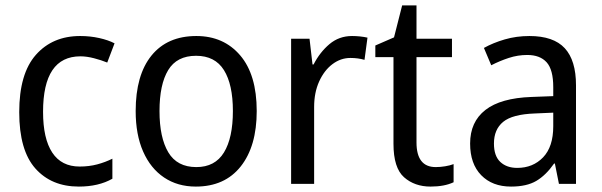

<svg xmlns="http://www.w3.org/2000/svg" viewBox="-20 -679 2222 709"><path d="M271 10Q170 10 110.5 -57Q51 -124 51 -265Q51 -407 112.5 -476.5Q174 -546 276 -546Q313 -546 346.5 -538.5Q380 -531 403 -519L376 -448Q354 -457 327 -464Q300 -471 277 -471Q139 -471 139 -266Q139 -167 173 -115.5Q207 -64 274 -64Q309 -64 339 -72Q369 -80 395 -93V-19Q344 10 271 10Z M928 -269Q928 -139 869 -64.5Q810 10 703 10Q636 10 586 -23.5Q536 -57 508.5 -119.5Q481 -182 481 -269Q481 -402 539.5 -474Q598 -546 705 -546Q806 -546 867 -474.5Q928 -403 928 -269ZM569 -269Q569 -171 601.5 -116.5Q634 -62 705 -62Q774 -62 807 -116Q840 -170 840 -269Q840 -367 807 -420Q774 -473 704 -473Q633 -473 601 -420Q569 -367 569 -269Z M1280 -546Q1294 -546 1309 -544.5Q1324 -543 1337 -540L1326 -458Q1302 -465 1274 -465Q1238 -465 1207.5 -442Q1177 -419 1158.5 -378Q1140 -337 1140 -284V0H1055V-536H1123L1134 -441H1138Q1161 -486 1196.5 -516Q1232 -546 1280 -546Z M1589 -62Q1606 -62 1624 -65Q1642 -68 1655 -73V-6Q1621 10 1570 10Q1511 10 1472 -24.5Q1433 -59 1433 -148V-468H1366V-511L1435 -541L1465 -659H1518V-536H1649V-468H1518V-153Q1518 -62 1589 -62Z M1935 -546Q2024 -546 2065.5 -501Q2107 -456 2107 -364V0H2044L2029 -75H2026Q1996 -32 1960.5 -11Q1925 10 1867 10Q1798 10 1757 -32Q1716 -74 1716 -149Q1716 -229 1772.5 -273Q1829 -317 1943 -321L2023 -324V-357Q2023 -422 1998.5 -449Q1974 -476 1927 -476Q1892 -476 1858.5 -465Q1825 -454 1794 -438L1767 -502Q1801 -521 1844 -533.5Q1887 -546 1935 -546ZM1955 -260Q1872 -257 1838 -229Q1804 -201 1804 -149Q1804 -103 1827.5 -81Q1851 -59 1890 -59Q1948 -59 1985.5 -98Q2023 -137 2023 -213V-263Z"/></svg>

Font: Noto Sans SemiCondensed
Style: Regular
Weight: 400
Width: 4
Designer: Monotype Design Team
Foundry: Monotype Imaging Inc.
Version: Version 2.013; ttfautohint (v1.8.4.7-5d5b)